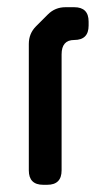

<svg xmlns="http://www.w3.org/2000/svg" viewBox="-20 -505 276 533"><path d="M100 8H111Q151 8 151 -32V-354Q151 -394 186 -394Q226 -394 226 -434V-445Q226 -485 186 -485H162Q133 -485 113 -465L80 -432Q60 -412 60 -383V-32Q60 8 100 8Z"/></svg>

Font: WD-XL Lubrifont TC
Style: Regular
Weight: 400
Designer: [WD-XL Lubrifont] Copyright 2020-2022 (c) NightFurySL2001, Skr-ZERO; [ZCOOL QingKe HuangYou] Copyright 2018-2022 (c) The
Version: Version 2.001;hotconv 1.1.1;makeotfexe 2.6.0